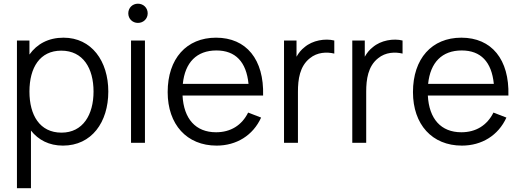

<svg xmlns="http://www.w3.org/2000/svg" viewBox="-20 -754 2746 1014"><path d="M69.5 240H143.5V-64.5C182.5 -15 239 15 312.5 15C464 15 552 -108.5 552 -270.5C552 -431.5 463.5 -555 315.5 -555C235.5 -555 175 -521.5 135.5 -466V-540H69.5ZM305 -53.5C190 -53.5 135.5 -145.5 135.5 -270.5C135.5 -397.5 191 -486.5 303.5 -486.5C419.5 -486.5 474 -392.5 474 -270.5C474 -147.5 417.5 -53.5 305 -53.5Z M708.5 -633C737.5 -633 760 -655 760 -683.5C760 -712.5 737.5 -734.5 708.5 -734.5C679.5 -734.5 657.5 -712.5 657.5 -683.5C657.5 -655 679.5 -633 708.5 -633ZM672 0H745.5V-540H672Z M1124 15C1228.5 15 1316 -38.5 1359 -133L1290.5 -159.5C1257 -92 1198 -55.5 1121 -55.5C1013.5 -55.5 950.5 -126 944 -249.5H1369.5C1375 -440 1281 -555 1121 -555C965 -555 865.5 -444.5 865.5 -267.5C865.5 -96.5 966.5 15 1124 15ZM1123 -487.5C1223.5 -487.5 1281 -427.5 1292.5 -311H945.5C957 -424.5 1019 -487.5 1123 -487.5Z M1480 0H1553.5V-269.5C1553.5 -334 1562.5 -404 1616.5 -446.5C1655.5 -478.5 1705.5 -480.5 1745.5 -471V-540C1698 -552 1630.5 -541.5 1588 -504.5C1572 -492.5 1557.5 -475 1546 -454.5V-540H1480Z M1840.5 0H1914V-269.5C1914 -334 1923 -404 1977 -446.5C2016 -478.5 2066 -480.5 2106 -471V-540C2058.5 -552 1991 -541.5 1948.5 -504.5C1932.5 -492.5 1918 -475 1906.5 -454.5V-540H1840.5Z M2419.5 15C2524 15 2611.5 -38.5 2654.5 -133L2586 -159.5C2552.5 -92 2493.5 -55.5 2416.5 -55.5C2309 -55.5 2246 -126 2239.5 -249.5H2665C2670.5 -440 2576.5 -555 2416.5 -555C2260.5 -555 2161 -444.5 2161 -267.5C2161 -96.5 2262 15 2419.5 15ZM2418.5 -487.5C2519 -487.5 2576.5 -427.5 2588 -311H2241C2252.5 -424.5 2314.5 -487.5 2418.5 -487.5Z"/></svg>

Font: Hauora
Style: Regular
Weight: 400
Designer: Mikhail Sharanda
Foundry: WCYS & Co.
Version: Version 1.010